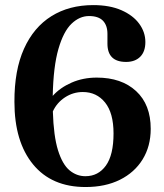

<svg xmlns="http://www.w3.org/2000/svg" viewBox="-20 -736 660 772"><path d="M355 -715.5Q421.5 -715.5 468.5 -694.8Q515.5 -674 540 -640.2Q564.5 -606.5 564.5 -567Q564.5 -528.5 543.8 -507.8Q523 -487 487 -487Q412 -487 412 -560.5V-600Q412 -634 393.8 -652.8Q375.5 -671.5 338 -671.5Q300 -671.5 267.8 -640.8Q235.5 -610 215 -539.5Q194.5 -469 192 -350.5Q221.5 -383.5 267.8 -403.8Q314 -424 369 -424Q468.5 -424 527.2 -369.8Q586 -315.5 586 -218Q586 -148 553.5 -95.2Q521 -42.5 462.2 -13.2Q403.5 16 324 16Q187.5 16 112.8 -75.2Q38 -166.5 38 -326.5Q37.5 -453.5 76.5 -540Q115.5 -626.5 186.8 -671Q258 -715.5 355 -715.5ZM313 -366Q274 -366 241.2 -344.5Q208.5 -323 192.5 -288Q195.5 -189 213.2 -132Q231 -75 259.5 -51.2Q288 -27.5 323.5 -27.5Q375 -27.5 405.8 -70.2Q436.5 -113 436.5 -199.5Q436.5 -281.5 402.5 -323.8Q368.5 -366 313 -366Z"/></svg>

Font: Fraunces 9pt S000 SemiBold
Style: Regular
Weight: 600
Version: Version 1.000; ttfautohint (v1.8.3)